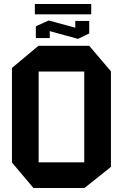

<svg xmlns="http://www.w3.org/2000/svg" viewBox="-20 -944 616 964"><path d="M174 -585V-714H428L537 -586V-585ZM148 0 40 -128V-129H403V0ZM40 -129V-603L173 -714H174V-129ZM403 0V-585H537V-106L404 0ZM160 -753V-811L230 -817V-753ZM358 -767V-839H428V-776ZM371 -749 160 -807V-812L224 -841H225L428 -786V-776L372 -749ZM155 -872V-924H438V-872Z"/></svg>

Font: Foldit SemiBold
Style: Regular
Weight: 600
Version: Version 1.003